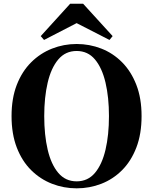

<svg xmlns="http://www.w3.org/2000/svg" viewBox="-20 -1007 835 1047"><path d="M397.9 20Q327.6 20 263.7 -4.9Q199.7 -29.8 149.9 -79.1Q100.1 -128.4 71.5 -202.4Q43 -276.4 43 -374Q43 -470.7 71.5 -544.2Q100.1 -617.7 149.9 -667.2Q199.7 -716.8 263.7 -741.9Q327.6 -767.1 397.9 -767.1Q468.3 -767.1 532.2 -742.2Q596.2 -717.3 645.5 -667.7Q694.8 -618.2 723.4 -544.7Q752 -471.2 752 -374Q752 -276.4 723.6 -202.6Q695.3 -128.9 646 -79.3Q596.7 -29.8 532.7 -4.9Q468.8 20 397.9 20ZM397.9 -18.1Q459 -18.1 497.8 -64.2Q536.6 -110.4 555.4 -190.7Q574.2 -271 574.2 -374Q574.2 -476.1 555.4 -556.4Q536.6 -636.7 497.8 -682.9Q459 -729 397.9 -729Q336.9 -729 297.9 -682.9Q258.8 -636.7 240 -556.4Q221.2 -476.1 221.2 -374Q221.2 -271 240 -190.7Q258.8 -110.4 297.9 -64.2Q336.9 -18.1 397.9 -18.1ZM433.1 -986.8 594.2 -810.1 577.1 -789.1 397.9 -880.9 220.2 -789.1 202.1 -810.1 362.8 -986.8Z"/></svg>

Font: Source Han Serif TW Heavy
Style: Regular
Weight: 900
Designer: Ryoko NISHIZUKA Ë•øÂ°öÊ∂ºÂ≠ê (kana & ideographs); Frank Grie√ühammer (Latin, Greek & Cyrillic); Wenlong ZHANG Âº†ÊñáÈæô 
Foundry: Adobe
Version: Version 2.003;hotconv 1.1.1;makeotfexe 2.6.0